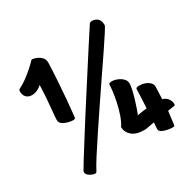

<svg xmlns="http://www.w3.org/2000/svg" viewBox="-169 -913 1109 1111"><g transform="rotate(-30 385.0 -357.5)"><path d="M203 -301Q190 -301 170 -306Q150 -311 135 -321.5Q120 -332 120 -349Q120 -368 126.5 -430.5Q133 -493 136 -575Q104 -546 68 -546Q47 -546 32.5 -559.5Q18 -573 18 -601Q18 -609 24 -613Q49 -625 76 -644.5Q103 -664 127.5 -686Q152 -708 169 -726Q181 -726 199 -719Q217 -712 230.5 -698Q244 -684 244 -662Q244 -658 242.5 -623.5Q241 -589 237.5 -536Q234 -483 229 -423.5Q224 -364 218 -311Q216 -301 203 -301ZM159 30Q150 30 137.5 25Q125 20 115 11Q105 2 105 -10Q105 -15 108 -19Q116 -34 140 -72.5Q164 -111 198 -165Q232 -219 271.5 -281.5Q311 -344 352.5 -408Q394 -472 431.5 -531Q469 -590 499 -636Q529 -682 546.5 -709Q564 -736 564 -736Q569 -745 583 -745Q603 -745 619 -732Q635 -719 635 -687Q635 -682 613 -647.5Q591 -613 554 -558.5Q517 -504 471.5 -437.5Q426 -371 379 -301Q332 -231 289.5 -167.5Q247 -104 215.5 -54.5Q184 -5 171 21Q167 30 159 30ZM680 23Q668 23 648 19.5Q628 16 612.5 8Q597 0 597 -14Q597 -22 598 -30.5Q599 -39 600 -57Q574 -53 557.5 -49.5Q541 -46 532 -46Q477 -46 449.5 -70Q422 -94 422 -128Q439 -154 451.5 -190.5Q464 -227 472 -265Q480 -303 483.5 -333.5Q487 -364 487 -377Q490 -385 510 -385Q524 -385 543 -377.5Q562 -370 576.5 -356Q591 -342 591 -322Q591 -308 585.5 -283Q580 -258 571.5 -229.5Q563 -201 554.5 -176.5Q546 -152 540 -139Q553 -141 569 -144Q585 -147 604 -148Q606 -181 607.5 -210Q609 -239 609.5 -257.5Q610 -276 610 -276Q613 -284 631 -284Q666 -284 689.5 -268Q713 -252 712 -232L709 -149Q730 -144 743 -127Q756 -110 756 -90Q756 -80 745 -80Q741 -80 730 -78Q719 -76 705 -74Q702 -50 699.5 -30.5Q697 -11 694 15Q693 23 680 23Z"/></g></svg>

Font: Protest Riot
Style: Regular
Weight: 400
Designer: Octavio Pardo
Foundry: Ashler Design
Version: Version 2.005; ttfautohint (v1.8.4.7-5d5b)